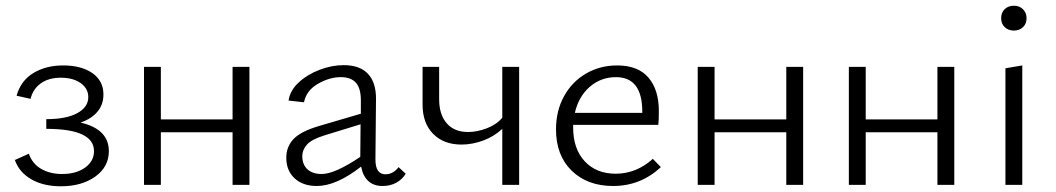

<svg xmlns="http://www.w3.org/2000/svg" viewBox="-20 -647 3697 672"><path d="M361 -118Q361 -63 313.5 -29Q266 5 193 5Q132 5 89.5 -19.5Q47 -44 32 -87L81 -109Q93 -74 124 -56Q155 -38 197 -38Q247 -38 278 -60.5Q309 -83 309 -118Q309 -196 142 -196V-230Q212 -230 250.5 -251Q289 -272 289 -307Q289 -337 262.5 -356Q236 -375 193 -375Q150 -375 122.5 -355Q95 -335 87 -301L38 -312Q53 -365 97 -391.5Q141 -418 201 -418Q265 -418 303.5 -391Q342 -364 342 -316Q342 -281 321 -256Q300 -231 262 -218Q361 -195 361 -118Z M853 -413V0H794V-184H543V0H484V-413H543V-229H794V-413Z M1400 -39Q1388 -19 1367 -7.5Q1346 4 1319 4Q1288 4 1269 -13.5Q1250 -31 1244 -64Q1157 4 1089 4Q1040 4 1011 -23Q982 -50 982 -95Q982 -134 1008 -161Q1034 -188 1100 -207L1243 -249V-290Q1244 -336 1226.5 -356.5Q1209 -377 1173 -377Q1133 -377 1092.5 -353.5Q1052 -330 1044 -289L990 -295Q995 -330 1025 -358Q1055 -386 1098 -402.5Q1141 -419 1183 -419Q1240 -419 1268.5 -388Q1297 -357 1296 -298L1294 -89Q1294 -37 1329 -37Q1356 -37 1375 -62ZM1106 -38Q1152 -38 1241 -98L1242 -212L1115 -173Q1070 -159 1054 -140.5Q1038 -122 1038 -101Q1038 -71 1056 -54.5Q1074 -38 1106 -38Z M1797 -413V0H1738V-196Q1709 -169 1671 -155Q1633 -141 1595 -141Q1533 -141 1496 -178.5Q1459 -216 1459 -281V-413H1517V-300Q1517 -246 1543.5 -215.5Q1570 -185 1618 -185Q1650 -185 1684 -198Q1718 -211 1738 -235V-413Z M2293 -62Q2222 4 2126 4Q2036 4 1981 -49.5Q1926 -103 1926 -194Q1926 -259 1954 -310Q1982 -361 2031 -389.5Q2080 -418 2140 -418Q2213 -418 2249.5 -375.5Q2286 -333 2286 -258Q2286 -225 2284 -210H1986V-201Q1986 -126 2026.5 -82.5Q2067 -39 2135 -39Q2207 -39 2265 -91ZM1992 -252H2228V-256Q2228 -377 2136 -377Q2083 -377 2044 -343Q2005 -309 1992 -252Z M2791 -413V0H2732V-184H2481V0H2422V-413H2481V-229H2732V-413Z M3320 -413V0H3261V-184H3010V0H2951V-413H3010V-229H3261V-413Z M3484 -583Q3484 -603 3496.5 -615Q3509 -627 3529 -627Q3548 -627 3560.5 -614.5Q3573 -602 3573 -583Q3573 -564 3560.5 -552Q3548 -540 3529 -540Q3509 -540 3496.5 -552Q3484 -564 3484 -583ZM3499 -408 3558 -418V0H3499Z"/></svg>

Font: Isabella Sans
Style: Regular
Weight: 400
Designer: Original fonts by Christian Thalmann (Catharsis Fonts), Modifications by Cristiano Sobral
Version: Version 0.002;July 12, 2020;FontCreator 13.0.0.2655 64-bit; 